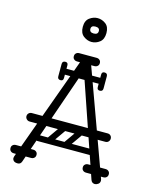

<svg xmlns="http://www.w3.org/2000/svg" viewBox="-133 -1009 880 1098"><g transform="rotate(15 307.0 -460.5)"><path d="M536 0Q529 0 522.5 -3.5Q516 -7 512 -17L324 -564Q320 -578 317 -583Q314 -588 308 -588Q300 -588 292 -564L102 -17Q96 0 79 0Q63 0 55.5 -7Q48 -14 48 -24Q48 -28 50 -34L276 -656Q278 -662 281 -662Q284 -662 295.5 -662Q307 -662 319 -662Q331 -662 333 -662Q336 -662 338 -657L563 -38Q565 -32 565 -27Q565 -14 555 -7Q545 0 536 0ZM83 -249Q73 -249 65.5 -256.5Q58 -264 58 -274Q58 -285 65.5 -292Q73 -299 83 -299H532Q543 -299 550 -292Q557 -285 557 -274Q557 -264 550 -256.5Q543 -249 532 -249ZM17 -75Q17 -86 24 -92Q31 -99 43 -99H92Q104 -99 111 -93Q118 -86 118 -75Q118 -63 111 -56Q104 -50 92 -50H43Q31 -50 24 -57Q17 -63 17 -75ZM171 -75Q171 -63 164 -57Q157 -50 145 -50H96Q85 -50 77 -56Q70 -63 70 -75Q70 -86 77 -93Q85 -99 96 -99H145Q157 -99 164 -92Q171 -86 171 -75ZM445 -75Q445 -86 452 -92Q459 -99 471 -99H520Q532 -99 539 -93Q546 -86 546 -75Q546 -63 539 -56Q532 -50 520 -50H471Q459 -50 452 -57Q445 -63 445 -75ZM599 -75Q599 -63 592 -57Q585 -50 573 -50H524Q513 -50 505 -56Q498 -63 498 -75Q498 -86 505 -93Q513 -99 524 -99H573Q585 -99 592 -92Q599 -86 599 -75ZM231 -675Q231 -687 238 -693Q245 -700 257 -700H306Q318 -700 325 -694Q332 -687 332 -675Q332 -664 325 -657Q318 -651 306 -651H257Q245 -651 238 -658Q231 -664 231 -675ZM385 -675Q385 -664 378 -658Q371 -651 359 -651H310Q299 -651 291 -657Q284 -664 284 -675Q284 -687 291 -694Q299 -700 310 -700H359Q371 -700 378 -693Q385 -687 385 -675ZM428 -577Q428 -560 411 -560H207Q190 -560 190 -577Q190 -595 206 -595H410Q428 -595 428 -577ZM425 -523Q409 -523 409 -540V-574Q409 -583 413 -587Q417 -591 426 -591Q436 -591 440 -587Q443 -584 443 -575V-541Q443 -523 425 -523ZM425 -631Q443 -631 443 -613V-579Q443 -570 440 -567Q436 -563 426 -563Q417 -563 413 -567Q409 -571 409 -580V-614Q409 -631 425 -631ZM209 -540Q209 -523 193 -523Q175 -523 175 -541V-575Q175 -584 178 -587Q182 -591 192 -591Q201 -591 205 -587Q209 -583 209 -574ZM175 -614Q175 -632 193 -632Q209 -632 209 -615V-581Q209 -572 205 -568Q201 -564 192 -564Q182 -564 178 -568Q175 -571 175 -580ZM306 -159Q293 -169 302 -182L368 -276Q377 -290 393 -279Q406 -269 397 -256L331 -162Q327 -157 320.5 -155.5Q314 -154 306 -159ZM208 -159Q195 -169 204 -182L270 -276Q279 -290 295 -279Q308 -269 299 -256L233 -162Q229 -157 222.5 -155.5Q216 -154 208 -159ZM504 -266Q504 -249 487 -249H155Q138 -249 138 -266Q138 -284 154 -284H486Q504 -284 504 -266ZM504 -170Q504 -153 487 -153H155Q138 -153 138 -170Q138 -188 154 -188H486Q504 -188 504 -170ZM307 -780Q282 -780 259.5 -797Q237 -814 237 -851Q237 -888 259.5 -904.5Q282 -921 307 -921Q333 -921 355 -904.5Q377 -888 377 -851Q377 -814 355 -797Q333 -780 307 -780ZM307 -830Q332 -830 332 -851Q332 -871 307 -871Q282 -871 282 -851Q282 -830 307 -830Z"/></g></svg>

Font: Agu Display Uzo
Style: Regular
Weight: 400
Designer: Oluwaseun Badejo
Version: Version 1.103